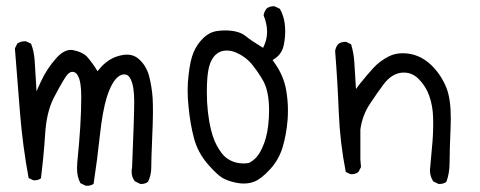

<svg xmlns="http://www.w3.org/2000/svg" viewBox="-20 -602 1540 616"><path d="M258.8 -5.9Q271.5 -5.9 280.3 -12.2Q292 -88.9 300.3 -166.5Q309.1 -247.1 322.8 -290.5Q338.4 -339.8 359.4 -356Q369.1 -363.3 378.4 -363.3Q392.1 -363.3 399.4 -347.7Q410.6 -324.7 410.6 -276.6Q410.6 -228.5 403.8 -65.4Q402.3 -58.1 402.3 -51.3Q402.3 -33.7 412.6 -20.5L429.2 -12.2Q431.2 -11.7 432.6 -11.7Q446.3 -11.7 455.1 -19Q465.3 -40 465.3 -65.4Q465.3 -90.8 468 -152.8Q470.7 -214.8 470.7 -242.2Q470.7 -269.5 469.7 -287.1Q467.3 -323.7 458 -359.4Q448.7 -392.6 424.3 -413.6Q408.7 -426.8 387.7 -426.8Q377 -426.8 365.2 -423.8Q353.5 -420.9 343.8 -416.5Q318.8 -404.8 300.3 -382.3L293 -373.5Q280.8 -393.1 275.4 -399.9Q264.6 -414.6 257.8 -421.4Q244.1 -435.1 215.8 -440.9Q211.9 -441.9 207.5 -441.9Q184.1 -441.9 160.6 -415.5Q129.9 -381.3 110.8 -339.4L97.2 -309.1L91.3 -406.7Q89.4 -437 79.6 -461.9L64 -469.2Q62 -469.7 60.5 -469.7Q46.4 -469.7 35.6 -462.4L27.8 -446.8Q35.6 -342.3 44.4 -236.8Q53.2 -131.3 71.8 -30.8L86.4 -23.9Q88.4 -23.4 89.8 -23.4Q102.5 -23.4 111.3 -29.8Q120.6 -105 125 -173.8Q129.4 -242.7 152.3 -287.6Q186 -352.5 197.8 -364.3Q205.1 -371.6 211.9 -371.6Q222.7 -371.6 229 -360.8Q235.4 -350.1 238 -333Q240.7 -315.9 240.7 -290.5Q240.7 -205.1 228 -81.5Q227.1 -71.8 227.1 -63Q227.1 -33.2 238.3 -14.2L254.9 -6.3Q256.8 -5.9 258.8 -5.9Z M777.8 -79.1Q769 -77.6 762.7 -77.6Q723.6 -77.6 698.2 -102.5Q690.4 -110.8 683.6 -121.6Q666 -147.9 657.2 -185.1Q643.6 -239.7 643.6 -307.1Q643.6 -359.4 650.4 -386.2Q657.2 -413.6 673.3 -427.7Q687.5 -439.9 707 -439.9Q720.7 -439.9 734.4 -434.6Q770 -419.9 791.5 -391.6Q812.5 -364.7 826.2 -339.4Q843.3 -305.7 843.3 -247.6Q843.3 -223.6 840.3 -198.2Q835.4 -156.7 820.3 -125.5Q805.2 -92.3 779.3 -79.6ZM825.7 -552.7Q836.9 -525.4 836.9 -500.5Q836.9 -477.5 828.1 -457.5L824.2 -448.7L815.9 -453.6Q786.1 -471.7 768.1 -486.3Q745.6 -504.4 701.7 -504.4Q688.5 -504.4 676.3 -502.4Q651.4 -499 630.4 -478Q611.8 -459.5 601.1 -434.3Q590.3 -409.2 585 -361.3Q582 -337.4 582 -311.8Q582 -286.1 585 -258.8Q590.3 -203.6 602.5 -158Q614.7 -112.3 647.7 -74.2Q680.7 -36.1 701.9 -26.9Q723.1 -17.6 747.1 -14.2Q754.9 -13.2 762.2 -13.2Q780.8 -13.2 796.4 -19.5Q818.4 -28.3 846.4 -58.8Q874.5 -89.4 886.7 -129.4Q898.9 -170.4 902.8 -218.3Q903.8 -232.9 903.8 -248Q903.8 -280.8 897.9 -314Q889.6 -360.8 859.4 -402.3L854.5 -409.2L861.8 -414.1Q885.3 -429.7 890.6 -458.5Q895 -480 895 -501Q895 -528.3 888.7 -548.3Q884.8 -562 877.9 -573.7L861.8 -581.5Q859.9 -582 858.4 -582Q844.2 -582 835 -574.2Q827.6 -564.5 825.7 -552.7Z M1389.6 -11.7Q1402.8 -11.7 1412.1 -18.6Q1422.4 -45.9 1422.4 -80.1Q1422.4 -114.3 1425.8 -196.8Q1426.3 -210 1426.3 -222.7Q1426.3 -284.2 1412.6 -319.3Q1396 -361.3 1364.3 -392.6Q1324.2 -431.2 1272 -431.2Q1247.6 -431.2 1228 -421.4Q1198.2 -406.2 1178.2 -384.3Q1156.7 -360.8 1135.3 -334L1122.1 -316.4L1116.7 -403.8Q1114.7 -433.1 1106.4 -460L1091.3 -467.3Q1089.4 -467.8 1087.9 -467.8Q1073.7 -467.8 1064.5 -460Q1057.1 -450.7 1055.2 -438.5Q1063 -340.8 1066.9 -241.7Q1070.8 -144.5 1089.4 -50.3L1104 -43.5Q1106 -43 1107.4 -43Q1121.1 -43 1129.9 -50.3L1138.2 -65.9L1136.2 -90.8V-187Q1142.6 -232.4 1167 -269Q1190.4 -304.7 1211.9 -333Q1235.8 -364.3 1267.1 -368.7Q1271.5 -369.1 1276.4 -369.1Q1302.7 -369.1 1323.2 -348.6Q1346.2 -325.7 1357.4 -293.9Q1368.7 -262.2 1369.6 -223.6Q1370.6 -186.5 1367.7 -148.9Q1364.7 -111.3 1360.8 -71.3Q1359.4 -61 1359.4 -56.2Q1359.4 -36.1 1370.1 -20L1386.2 -12.2Q1388.2 -11.7 1389.6 -11.7Z"/></svg>

Font: NaikaiFont
Style: Light
Weight: 300
Version: Version 1.89